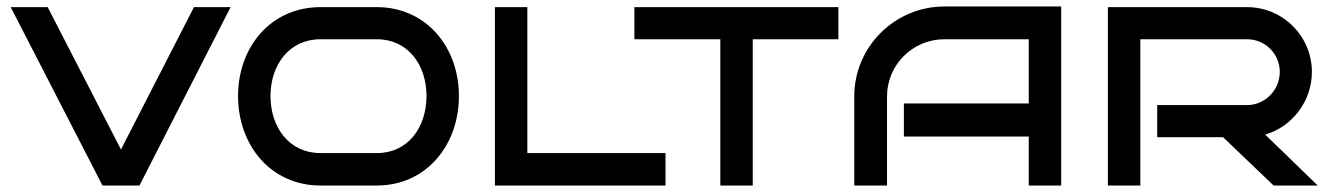

<svg xmlns="http://www.w3.org/2000/svg" viewBox="-20 -572 4112 592"><path d="M578 -550 353 -111 127 -550H13L296 0H410L691 -550Z M1395 -276C1395 -427 1294 -550 1142 -550H968C815 -550 714 -427 714 -276C714 -124 815 0 968 0H1142C1294 0 1395 -124 1395 -276ZM1295 -276C1295 -179 1238 -100 1142 -100H968C872 -100 814 -179 814 -276C814 -372 872 -451 968 -451H1142C1238 -451 1295 -372 1295 -276Z M2032 -100H1606V-550H1506V0H2032Z M2301 -451H2565V-550H1936V-451H2201V0H2301Z M3252 -552H2892C2739 -552 2614 -428 2614 -275V0H2715V-275C2715 -372 2794 -451 2892 -451H3152V-253H2767V-151H3152V0H3252Z M3881 -157C3964 -181 4025 -260 4025 -350C4025 -460 3936 -550 3825 -550H3396V0H3496V-451H3825C3881 -451 3926 -406 3926 -350C3926 -295 3881 -248 3825 -248H3548V-149H3751L3907 0H4043Z"/></svg>

Font: Bruno Ace SC
Style: Regular
Weight: 400
Designer: Astigmatic (AOETI)
Foundry: Astigmatic (AOETI)
Version: Version 1.000